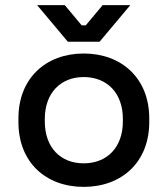

<svg xmlns="http://www.w3.org/2000/svg" viewBox="-20 -716 655 750"><path d="M307 14C455 14 563 -82 563 -239V-254C563 -410 455 -507 307 -507C159 -507 52 -410 52 -254V-239C52 -82 159 14 307 14ZM125 -696 245 -553H369L489 -696H381L315 -617H299L233 -696ZM155 -242V-251C155 -353 217 -415 307 -415C398 -415 460 -353 460 -251V-242C460 -139 397 -78 307 -78C217 -78 155 -139 155 -242Z"/></svg>

Font: Meta Space Medium
Style: Regular
Weight: 500
Designer: Meta Pool / Florian Karsten
Foundry: Meta Pool / Florian Karsten
Version: Version 2.000;Glyphs 3.1.1 (3137)